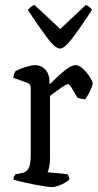

<svg xmlns="http://www.w3.org/2000/svg" viewBox="-20 -767 402 787"><path d="M193 0Q186 0 165 -3Q144 -6 118.5 -11Q93 -16 70 -21.5Q47 -27 35 -31Q35 -39 38.5 -45Q42 -51 44 -53L71 -58Q87 -61 96.5 -76Q106 -91 106 -135V-405Q106 -423 91 -428L35 -448Q35 -458 38.5 -465.5Q42 -473 44 -476Q59 -484 84 -492Q109 -500 122 -500Q150 -500 166.5 -481Q183 -462 183 -432V-421Q197 -434 216.5 -453Q236 -472 256 -486Q276 -500 290 -500Q305 -500 321.5 -484Q338 -468 349 -450Q360 -432 360 -426Q360 -421 355.5 -409Q351 -397 343.5 -383Q336 -369 329 -360Q320 -360 311 -362.5Q302 -365 297 -367Q286 -386 275.5 -404Q265 -422 259 -422Q253 -422 237 -411.5Q221 -401 205 -389Q189 -377 185 -374V-117Q185 -96 181.5 -81.5Q178 -67 175 -61L257 -53Q259 -50 261.5 -45Q264 -40 264 -32Q259 -25 245.5 -17.5Q232 -10 217.5 -5Q203 0 193 0ZM226 -568Q207 -568 175.5 -609.5Q144 -651 94 -726Q97 -730 104 -736.5Q111 -743 121 -747L227 -648L332 -747Q341 -743 348 -737Q355 -731 357 -726Q307 -650 275.5 -609Q244 -568 226 -568Z"/></svg>

Font: Texturina 72pt
Style: Regular
Weight: 400
Designer: Guillermo Torres Carreño
Foundry: Omnibus-Type
Version: Version 1.002; ttfautohint (v1.8.3)